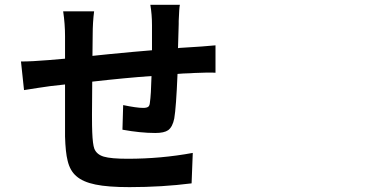

<svg xmlns="http://www.w3.org/2000/svg" viewBox="-20 -766 1540 800"><path d="M519.5 13.7Q429.7 13.7 377.9 2.9Q325.2 -7.8 297.9 -32.2Q271.5 -54.7 261.7 -96.7Q252.9 -130.9 251 -197.3Q251 -305.7 251 -414.1L189.5 -407.2Q140.6 -400.4 80.1 -390.6L67.4 -509.8Q113.3 -509.8 181.6 -515.6L251 -521.5V-615.2Q251 -666 243.2 -718.8H372.1Q366.2 -671.9 366.2 -622.1Q366.2 -569.3 365.2 -533.2Q418 -539.1 534.2 -549.8Q586.9 -554.7 613.3 -556.6V-661.1Q613.3 -705.1 606.4 -746.1H729.5Q726.6 -733.4 724.6 -678.7Q724.6 -669.9 724.6 -666Q723.6 -615.2 721.7 -565.4Q723.6 -565.4 728.5 -566.4Q771.5 -569.3 790 -570.3Q798.8 -571.3 820.3 -572.3Q860.4 -576.2 877.9 -577.1V-462.9Q853.5 -464.8 789.1 -461.9Q784.2 -461.9 774.4 -460.9Q739.3 -460 719.7 -458Q713.9 -317.4 706.1 -272.5Q699.2 -237.3 680.7 -223.6Q664.1 -211.9 627 -211.9Q565.4 -211.9 490.2 -225.6L493.2 -328.1Q549.8 -316.4 576.2 -316.4Q590.8 -316.4 597.2 -320.8Q603.5 -325.2 604.5 -337.9Q609.4 -371.1 611.3 -449.2Q501 -441.4 364.3 -425.8Q362.3 -255.9 364.3 -215.8Q366.2 -165 373 -146.5Q382.8 -122.1 412.6 -113.3Q442.4 -104.5 511.7 -104.5Q651.4 -104.5 783.2 -128.9L778.3 -2Q655.3 13.7 519.5 13.7Z"/></svg>

Font: Bpmf GenSeki Gothic B
Style: B
Weight: 700
Foundry: But Ko
Version: Version 1.320